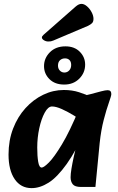

<svg xmlns="http://www.w3.org/2000/svg" viewBox="-20 -954 606 990"><path d="M143 16Q87 16 55.5 -30.5Q24 -77 24 -157Q24 -230 47.5 -291Q71 -352 111.5 -396.5Q152 -441 203 -465.5Q254 -490 309 -490Q352 -490 387.5 -478.5Q423 -467 448 -455L419 -321Q393 -339 361 -358.5Q329 -378 299 -391.5Q269 -405 248 -405Q228 -405 210.5 -373Q193 -341 182.5 -292.5Q172 -244 172 -193Q172 -149 177 -119.5Q182 -90 195 -90Q206 -90 232.5 -116.5Q259 -143 299 -209Q339 -275 388 -393L427 -297Q373 -177 324 -108.5Q275 -40 230.5 -12Q186 16 143 16ZM398 10Q366 10 355 -4Q344 -18 344 -40Q344 -57 348.5 -84.5Q353 -112 360 -144Q367 -176 375 -204L397 -279L363 -305L387 -456Q419 -461 448.5 -469Q478 -477 501 -483Q524 -489 535 -489Q554 -489 554 -469Q554 -460 541.5 -425Q529 -390 515 -336.5Q501 -283 494 -217L472 10ZM311 -518Q263.3 -518 235.2 -545.8Q207 -573.7 207 -613Q207 -654.2 237.3 -684.6Q267.6 -715 317.4 -715Q364 -715 391.5 -687.1Q419 -659.3 419 -621Q419 -578.7 388.8 -548.4Q358.5 -518 311 -518ZM312 -580Q326.7 -580 336.8 -590.8Q347 -601.6 347 -619Q347 -636 338.1 -644.5Q329.2 -653 315.4 -653Q300 -653 289.5 -643.6Q279 -634.2 279 -615.5Q279 -600 288.7 -590Q298.3 -580 312 -580ZM205 -775Q196 -767 196 -761Q196 -753 206.5 -746.5Q217 -740 229 -740Q237 -740 242.5 -741Q248 -742 255 -745L432 -820Q447 -827 454.5 -834.5Q462 -842 462 -857Q462 -873 452.5 -891Q443 -909 428.5 -921.5Q414 -934 400 -934Q386 -934 370 -920Z"/></svg>

Font: Alkatra
Style: Regular
Weight: 400
Designer: Suman Bhandary
Version: Version 1.100;gftools[0.9.22]